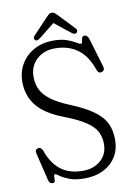

<svg xmlns="http://www.w3.org/2000/svg" viewBox="-95 -915 682 990"><g transform="rotate(-10 246.0 -420.5)"><path d="M266 15Q218.5 15 188 3.2Q157.5 -8.5 141.2 -20.5Q125 -32.5 119.5 -32.5Q113 -32.5 113.2 -21.8Q113.5 -11 112.5 -0.2Q111.5 10.5 100.5 10.5Q82.5 10.5 78 -11.5L43.5 -155Q38.5 -176 56 -180Q71.5 -183.5 80.5 -163.5Q104 -95 149 -60Q194 -25 265.5 -25Q320.5 -25 357.5 -56.5Q394.5 -88 395 -142Q395.5 -175.5 382 -204.2Q368.5 -233 330 -260Q291.5 -287 217 -315.5Q119 -353 77.5 -406Q36 -459 36 -530Q36 -582.5 60.5 -623.8Q85 -665 128.2 -688.8Q171.5 -712.5 228 -713Q271.5 -713 300 -702.8Q328.5 -692.5 344.8 -682.2Q361 -672 368 -672Q374.5 -672 375.5 -681.5Q376.5 -691 379.2 -700.5Q382 -710 394 -710Q409 -710 416 -685.5L460 -538.5Q467 -516.5 450 -510.5Q432 -503.5 424 -524Q398 -601.5 349 -636.8Q300 -672 231 -672Q173 -672 135.2 -637Q97.5 -602 97.5 -545.5Q97.5 -510.5 111 -480.8Q124.5 -451 160.5 -423.5Q196.5 -396 263.5 -369Q336 -339 378.2 -308Q420.5 -277 438.2 -240Q456 -203 455.5 -154Q455.5 -79 403.8 -32Q352 15 266 15ZM355.5 -731.5Q346 -723 329.5 -736L246.5 -802L163.5 -736Q147 -724 138 -731.5Q134 -734.5 133.8 -741.2Q133.5 -748 139 -754L219.5 -839Q226.5 -846.5 232.2 -851.2Q238 -856 246 -856Q255 -856 261.2 -851.5Q267.5 -847 275 -839L355.5 -754Q361.5 -747.5 360.5 -741.2Q359.5 -735 355.5 -731.5Z"/></g></svg>

Font: Fraunces 144pt SuperSoft Light
Style: Regular
Weight: 300
Version: Version 1.000;[0bf87f6ff]